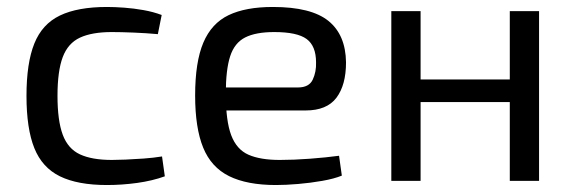

<svg xmlns="http://www.w3.org/2000/svg" viewBox="-20 -519 1646 551"><path d="M287 -499Q309 -499 336.5 -497Q364 -495 392 -490Q420 -485 444 -476L433 -421Q400 -424 363.5 -425.5Q327 -427 301 -427Q244 -427 209.5 -411Q175 -395 160 -355Q145 -315 145 -244Q145 -173 160 -132.5Q175 -92 209.5 -76Q244 -60 301 -60Q316 -60 340.5 -61Q365 -62 392.5 -64Q420 -66 445 -70L453 -13Q417 0 373.5 6Q330 12 287 12Q203 12 152 -13Q101 -38 78.5 -94Q56 -150 56 -244Q56 -338 78.5 -394Q101 -450 152 -474.5Q203 -499 287 -499Z M763 -499Q873 -499 922.5 -459Q972 -419 973 -340Q973 -275 945.5 -238.5Q918 -202 857 -202H572V-268H835Q867 -268 877.5 -290.5Q888 -313 887 -340Q887 -387 860 -407Q833 -427 767 -427Q714 -427 683.5 -411.5Q653 -396 640.5 -357.5Q628 -319 628 -250Q628 -172 643.5 -131Q659 -90 693 -75Q727 -60 783 -60Q823 -60 869.5 -63.5Q916 -67 953 -72L961 -15Q939 -6 905 0Q871 6 835.5 9Q800 12 772 12Q689 12 637.5 -13.5Q586 -39 563 -95.5Q540 -152 540 -245Q540 -341 563.5 -396.5Q587 -452 636 -475.5Q685 -499 763 -499Z M1187 -487V0H1103V-487ZM1452 -291V-226H1181V-291ZM1527 -487V0H1443V-487Z"/></svg>

Font: Exo 2
Style: Regular
Weight: 400
Designer: Natanael Gama
Foundry: Natanael Gama
Version: Version 2.010